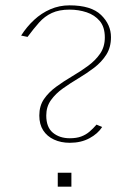

<svg xmlns="http://www.w3.org/2000/svg" viewBox="-20 -698 454 718"><path d="M241 -164Q208 -164 182 -176Q156 -188 141.5 -210.5Q127 -233 127 -266Q127 -302 144.5 -327.5Q162 -353 190 -373.5Q218 -394 249.5 -412.5Q281 -431 309 -451.5Q337 -472 354.5 -497.5Q372 -523 372 -558Q372 -597 353 -619.5Q334 -642 304 -652Q274 -662 240 -662Q201 -662 174 -649.5Q147 -637 126.5 -614Q106 -591 83 -560L59 -565Q80 -598 107.5 -623.5Q135 -649 168.5 -663.5Q202 -678 240 -678Q321 -678 358 -642Q395 -606 395 -559Q395 -521 377.5 -493.5Q360 -466 332.5 -445Q305 -424 274 -405.5Q243 -387 215.5 -367.5Q188 -348 170.5 -323.5Q153 -299 153 -266Q153 -222 178 -201.5Q203 -181 241 -181Q266 -181 283.5 -187.5Q301 -194 314.5 -205.5Q328 -217 341 -232L362 -223Q346 -198 314.5 -181Q283 -164 241 -164ZM196 0V-52H247V0Z"/></svg>

Font: Panamera Thin
Style: Regular
Weight: 100
Designer: Bastien Sozeau
Foundry: NBR — Bastien Sozeau
Version: Version 3.003;gftools[0.9.33]